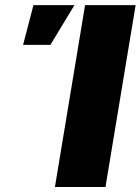

<svg xmlns="http://www.w3.org/2000/svg" viewBox="-20 -748 562 768"><path d="M522.5 -727.5 401.9 0H199.7L320.3 -727.5ZM72.3 -568.4 113.8 -727.5H277.8L181.6 -568.4Z"/></svg>

Font: Inter 28pt Black
Style: Italic
Weight: 900
Italic angle: -9.3988°
Designer: Rasmus Andersson
Foundry: rsms
Version: Version 4.001;git-66647c0bb